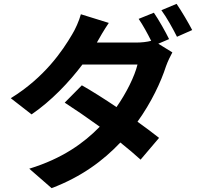

<svg xmlns="http://www.w3.org/2000/svg" viewBox="-20 -887 1040 997"><path d="M897 -867 818 -834C846 -796 878 -738 899 -696L978 -731C960 -766 923 -829 897 -867ZM545 -768 400 -813C391 -779 370 -733 355 -709C304 -622 211 -485 36 -377L144 -293C245 -362 338 -459 408 -552H694C679 -490 636 -404 585 -331C521 -374 458 -414 405 -444L316 -354C367 -321 433 -276 498 -229C416 -145 305 -64 132 -11L248 90C404 31 517 -54 605 -147C646 -114 683 -83 710 -58L806 -171C776 -195 737 -224 694 -255C766 -355 816 -462 842 -543C851 -568 864 -595 875 -615L802 -660L858 -684C840 -721 804 -785 779 -821L700 -789C722 -757 746 -713 765 -675C743 -669 714 -666 687 -666H483C495 -688 521 -733 545 -768Z"/></svg>

Font: Noto Sans TC
Style: Bold
Weight: 700
Designer: Ryoko NISHIZUKA 西塚涼子 (kana, bopomofo & ideographs); Paul D. Hunt (Latin, Greek & Cyrillic); Sandoll Communications 산돌커뮤니
Foundry: Adobe
Version: Version 2.004;hotconv 1.0.118;makeotfexe 2.5.65603